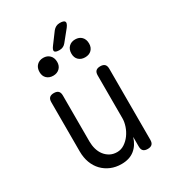

<svg xmlns="http://www.w3.org/2000/svg" viewBox="-216 -1021 1032 1147"><g transform="rotate(-30 300.0 -447.5)"><path d="M420 -224V-520Q420 -541 430 -550.5Q440 -560 460 -560Q480 -560 490 -550.5Q500 -541 500 -520V-30Q500 -9 490 0.5Q480 10 460 10Q440 10 430 0.5Q420 -9 420 -30V-96Q405 -46 370 -18Q335 10 280 10Q240 10 207 -4Q174 -18 150 -43Q126 -68 113 -103Q100 -138 100 -181V-520Q100 -541 110 -550.5Q120 -560 140 -560Q160 -560 170 -550.5Q180 -541 180 -520V-203Q180 -176 187 -151Q194 -126 208.5 -107Q223 -88 244 -76.5Q265 -65 293 -65Q320 -65 343.5 -80.5Q367 -96 384 -119.5Q401 -143 410.5 -171Q420 -199 420 -224ZM299 -765Q271 -765 266 -775.5Q261 -786 278 -808L333 -882Q342 -893 353.5 -899Q365 -905 380 -905Q408 -905 414 -894Q420 -883 402 -859L343 -786Q335 -776 324 -770.5Q313 -765 299 -765ZM410 -651Q383 -651 366 -667Q349 -683 349 -711Q349 -740 366 -757Q383 -774 410 -774Q438 -774 454.5 -757Q471 -740 471 -711Q471 -684 454.5 -667.5Q438 -651 410 -651ZM190 -651Q163 -651 146 -667Q129 -683 129 -711Q129 -740 146 -757Q163 -774 190 -774Q217 -774 234 -757Q251 -740 251 -711Q251 -684 234 -667.5Q217 -651 190 -651Z"/></g></svg>

Font: Maple Mono NL Light
Style: Regular
Weight: 300
Monospace: yes
Designer: subframe7536
Version: Version 7.000